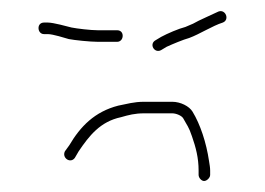

<svg xmlns="http://www.w3.org/2000/svg" viewBox="-20 -365 481 349"><path d="M351 -36C356 -36 362 -42 362 -47V-55C362 -60 361 -66 360 -72C355 -106 344 -139 330 -162C324 -172 308 -180 293 -180H242C223 -180 211 -176 195 -173C152 -162 126 -135 106 -101L98 -90C92 -78 108 -67 116 -78L123 -90C142 -118 162 -144 200 -152C214 -156 225 -159 242 -159H293C300 -159 310 -155 313 -150C320 -137 323 -135 329 -117C336 -97 341 -78 341 -55V-47C341 -42 346 -36 351 -36ZM273 -274 283 -280C294 -285 313 -293 324 -296C343 -303 366 -318 385 -324C398 -329 390 -349 377 -344C367 -339 341 -328 331 -322L317 -316C305 -313 284 -304 273 -298L263 -292C250 -285 261 -267 273 -274ZM60 -303H67C76 -303 98 -296 105 -294C115 -292 144 -289 158 -289H193C199 -289 203 -294 203 -300C203 -306 199 -310 193 -310H158C145 -310 120 -313 110 -315C102 -317 77 -324 67 -324H60C54 -324 50 -320 50 -314C50 -308 54 -303 60 -303Z"/></svg>

Font: Be Happy
Style: Regular
Weight: 500
Designer: Mew Too
Foundry: Cannot Into Space Fonts
Version: Version 0.9977